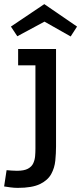

<svg xmlns="http://www.w3.org/2000/svg" viewBox="-64 -678 394 932"><path d="M208 33Q208 66 204.5 101.5Q201 137 184.5 167Q168 197 130 215.5Q92 234 22 234Q5 234 -13.5 231.5Q-32 229 -44 227L-32 148Q-21 149 -7 150Q7 151 18 151Q53 151 71.5 141Q90 131 97.5 114.5Q105 98 106.5 79.5Q108 61 108 43V-361H24V-440H208ZM151 -658 310 -549 279 -501 152 -573 20 -502 -11 -549Z"/></svg>

Font: Podkova SemiBold
Style: Regular
Weight: 600
Designer: Ilya Yudin
Foundry: Cyreal (www.cyreal.org)
Version: Version 2.103